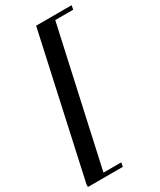

<svg xmlns="http://www.w3.org/2000/svg" viewBox="-230 -825 852 1025"><g transform="rotate(-30 196.0 -312.0)"><path d="M-9 115 182 -754H291L99 115ZM-9 130V115L3 105H211L206 130ZM177 -729 182 -754H401L396 -729Z"/></g></svg>

Font: Libre Bodoni
Style: Italic
Weight: 400
Italic angle: -13°
Designer: Pablo Impallari, Rodrigo Fuenzalida
Foundry: Impallari Type
Version: Version 2.005;gftools[0.9.23]